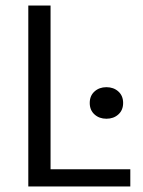

<svg xmlns="http://www.w3.org/2000/svg" viewBox="-20 -670 515 690"><path d="M319.6 -341.2Q336.7 -356.7 362.5 -356.7Q388.3 -356.7 405.4 -341.2Q422.5 -325.8 422.5 -300Q422.5 -274.2 405.4 -258.8Q388.3 -243.3 362.5 -243.3Q336.7 -243.3 319.6 -258.8Q302.5 -274.2 302.5 -300Q302.5 -325.8 319.6 -341.2ZM81.7 0V-650H161.7V-61.7H448.3V0Z"/></svg>

Font: Boon
Style: Regular
Weight: 400
Designer: Sungsit Sawaiwan
Foundry: FontUni
Version: Version 3.0